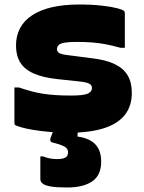

<svg xmlns="http://www.w3.org/2000/svg" viewBox="-20 -578 640 852"><path d="M295 -154Q351 -154 369.5 -162.5Q388 -171 388 -187Q388 -196 383 -201.5Q378 -207 366.5 -210.5Q355 -214 337 -216L234 -227Q170 -234 129.5 -252Q89 -270 70 -300.5Q51 -331 51 -376Q51 -419 69 -453Q87 -487 123 -510.5Q159 -534 211 -546Q263 -558 331 -558Q389 -558 432 -553Q475 -548 500 -541.5Q525 -535 531 -529Q532 -528 532.5 -526.5Q533 -525 533.5 -523.5Q534 -522 534 -519Q534 -481 534 -442.5Q534 -404 534 -366H514Q479 -376 449.5 -381.5Q420 -387 390 -389.5Q360 -392 321 -392Q288 -392 268.5 -389Q249 -386 241 -378.5Q233 -371 233 -360Q233 -352 238 -346.5Q243 -341 254.5 -338Q266 -335 283 -333L384 -320Q448 -313 488 -294Q528 -275 546.5 -243.5Q565 -212 565 -166Q565 -107 533.5 -67.5Q502 -28 439.5 -8.5Q377 11 286 11Q243 11 202 7.5Q161 4 128 -1.5Q95 -7 73 -13.5Q51 -20 46 -24Q45 -26 44.5 -27.5Q44 -29 44 -31Q44 -71 44 -110.5Q44 -150 44 -190H64Q90 -181 115 -174Q140 -167 168 -162.5Q196 -158 227.5 -156Q259 -154 295 -154ZM339 -78Q337 -68 335 -56Q333 -44 331 -31Q329 -18 327.5 -6Q326 6 324 17V28Q377 35 403 62.5Q429 90 429 139Q429 200 389 227Q349 254 278 254Q231 254 205 249.5Q179 245 169 236.5Q159 228 159 217Q159 196 159 180.5Q159 165 159 150.5Q159 136 159 116H171Q186 122 201 125Q216 128 235 128Q257 128 269.5 121.5Q282 115 282 97Q282 80 263.5 71Q245 62 212 54Q205 52 203.5 46Q202 40 204 35Q208 25 213 11.5Q218 -2 223.5 -17Q229 -32 233.5 -44.5Q238 -57 241 -64Q244 -69 250 -72Q256 -75 276 -76.5Q296 -78 339 -78Z"/></svg>

Font: Recursive Monospace Black
Style: Regular
Weight: 900
Version: Version 1.047